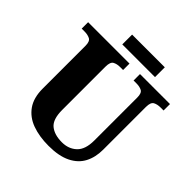

<svg xmlns="http://www.w3.org/2000/svg" viewBox="-223 -1024 1204 1204"><g transform="rotate(45 379.5 -422.0)"><path d="M390 10Q307 10 244 -13Q181 -36 145.5 -86.5Q110 -137 110 -218V-598Q110 -637 90 -647Q70 -657 43 -657H17V-714H384V-657H358Q330 -657 310.5 -646.5Q291 -636 291 -594V-210Q291 -127 328.5 -96Q366 -65 433 -65Q492 -65 530.5 -101Q569 -137 569 -217V-598Q569 -637 550 -647Q531 -657 503 -657H477V-714H743V-657H717Q688 -657 668.5 -646.5Q649 -636 649 -594V-215Q649 -148 622.5 -97.5Q596 -47 538.5 -18.5Q481 10 390 10ZM267 -767V-854H557V-767Z"/></g></svg>

Font: Noto Serif Sinhala ExtraBold
Style: Regular
Weight: 800
Designer: Jelle Bosma - Monotype Design Team
Foundry: Monotype Imaging Inc.
Version: Version 2.007; ttfautohint (v1.8.4.7-5d5b)